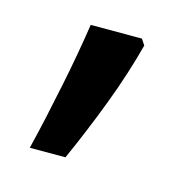

<svg xmlns="http://www.w3.org/2000/svg" viewBox="-52 -169 354 350"><g transform="rotate(15 125.0 6.5)"><path d="M176.8 -116.2 184.1 -105Q177.2 -78.6 167.7 -48.8Q158.2 -19 146.7 11.2Q135.3 41.5 122.8 71.5Q110.4 101.6 98.1 128.9H30.8Q38.1 99.1 45.2 66.9Q52.2 34.7 58.8 2.7Q65.4 -29.3 70.8 -59.8Q76.2 -90.3 80.1 -116.2Z"/></g></svg>

Font: Droid Sans
Style: Regular
Weight: 400
Foundry: Ascender Corporation
Version: Version 1.00 build 114